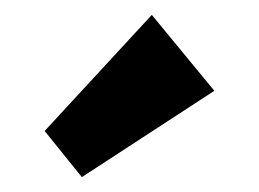

<svg xmlns="http://www.w3.org/2000/svg" viewBox="-20 -783 348 258"><path d="M90 -545 268 -661 184 -763 40 -607Z"/></svg>

Font: MV Cash SemiBold
Style: Regular
Weight: 600
Designer: Rodrigo Fuenzalida
Foundry: fragTYPE
Version: Version 1.100;Glyphs 3.1.2 (3151)